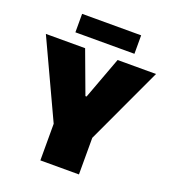

<svg xmlns="http://www.w3.org/2000/svg" viewBox="-157 -980 975 1094"><g transform="rotate(20 331.0 -433.0)"><path d="M214 0V-222L-3 -688H235L330 -432H337L432 -688H665L448 -222V0ZM152 -754V-866H510V-754Z"/></g></svg>

Font: Saira Thin Black
Style: Regular
Weight: 900
Version: Version 1.101